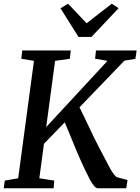

<svg xmlns="http://www.w3.org/2000/svg" viewBox="-23 -1015 756 1035"><path d="M-3 0 3 -41.5 75 -54 160 -687 92 -698 97 -743H358.5L353.5 -698L274 -687L226 -330L556.5 -687L489.5 -698.5L494.5 -743H713.5L707 -698L647.5 -688L405.5 -436.5Q416.5 -415 430.2 -386Q444 -357 458.8 -326.2Q473.5 -295.5 487 -267.5Q500.5 -239.5 511 -220Q530.5 -183.5 544.8 -155.8Q559 -128 570 -108.2Q581 -88.5 589.8 -76.8Q598.5 -65 606.5 -60L664.5 -44.5L657.5 0H503.5Q494 -1 483.5 -13.5Q473 -26 461.8 -46.8Q450.5 -67.5 438.2 -93.8Q426 -120 413 -148Q403 -169.5 392 -196Q381 -222.5 369.5 -250.5Q358 -278.5 347 -305.5Q336 -332.5 326 -355.5L214 -240L189 -54L269.5 -41.5L266 0ZM400 -816 303 -970.5 344 -995Q369 -968.5 394 -942.2Q419 -916 444 -889.5Q477.5 -916 511.5 -942.2Q545.5 -968.5 579.5 -995L616.5 -971L470 -816Z"/></svg>

Font: Merriweather 20pt Medium
Style: Italic
Weight: 500
Italic angle: -7.8°
Version: Version 2.101